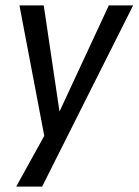

<svg xmlns="http://www.w3.org/2000/svg" viewBox="-20 -511 513 711"><path d="M40 180 150 -19V24L52 -491H142L203 -80H192L383 -491H473L136 180Z"/></svg>

Font: Nunito Sans 10pt Condensed Medium
Style: Italic
Weight: 500
Width: 3
Italic angle: -9°
Designer: Vernon Adams
Foundry: Vernon Adams
Version: Version 3.101;gftools[0.9.27]